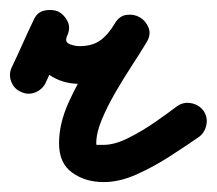

<svg xmlns="http://www.w3.org/2000/svg" viewBox="-38 -322 437 387"><path d="M4 -137Q-10 -143 -15.5 -158Q-21 -173 -14 -187Q-3 -210 7.5 -233.5Q18 -257 29 -280Q37 -297 51.5 -300.5Q66 -304 79 -299Q91 -293 98 -279.5Q105 -266 97 -249Q92 -237 102.5 -233Q113 -229 122 -229Q148 -229 164 -240.5Q180 -252 193 -274Q202 -290 217 -292Q232 -294 244 -287Q256 -280 261.5 -266Q267 -252 257 -236Q245 -216 228 -190Q211 -164 194.5 -135.5Q178 -107 167 -80.5Q156 -54 156 -33Q156 -30 157 -30Q158 -30 171 -30Q193 -30 221 -44Q249 -58 275.5 -76.5Q302 -95 319 -108Q319 -108 319 -108Q319 -108 319 -108Q332 -117 347.5 -114Q363 -111 372 -99Q381 -86 378 -70.5Q375 -55 363 -46Q337 -28 304.5 -7Q272 14 237.5 29.5Q203 45 171 45Q134 45 107.5 26Q81 7 81 -33Q81 -73 100.5 -116Q120 -159 146 -199.5Q172 -240 193 -274Q202 -290 217 -292Q232 -294 244 -287Q256 -280 261.5 -266Q267 -252 257 -236Q234 -197 201 -175Q168 -153 122 -153Q88 -153 61.5 -171Q35 -189 24.5 -217.5Q14 -246 29 -280Q36 -297 50.5 -300.5Q65 -304 78 -298Q91 -292 98 -279Q105 -266 97 -249Q86 -225 75.5 -202Q65 -179 54 -155Q47 -141 32.5 -135.5Q18 -130 4 -137Z"/></svg>

Font: FRB American Cursive Guidelines Extrabold
Style: Bold Italic
Weight: 800
Italic angle: -25°
Version: Version 2.0;Modular Font Editor K font №1